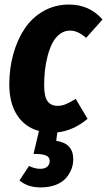

<svg xmlns="http://www.w3.org/2000/svg" viewBox="-20 -568 472 847"><path d="M366.2 -43.9Q305.2 7.8 232.9 16.1L228 53.2Q303.2 64 303.2 134.8Q303.2 156.2 295.7 176.8Q288.1 197.3 272.2 216.3Q256.3 235.4 227.1 247.1Q197.8 258.8 159.2 258.8Q102.1 258.8 65.9 228L107.9 164.1Q134.3 176.8 157.2 176.8Q176.3 176.8 187.7 168Q199.2 159.2 199.2 142.1Q199.2 125 182.9 117.9Q166.5 110.8 127.9 110.8L151.9 9.8Q89.8 -6.8 55.4 -60.1Q21 -113.3 21 -195.8Q21 -266.1 38.6 -329.3Q56.2 -392.6 88.6 -441.4Q121.1 -490.2 171.6 -519Q222.2 -547.9 284.2 -547.9Q375 -547.9 432.1 -481.9L359.9 -400.9Q323.2 -433.1 289.1 -433.1Q264.2 -433.1 244.1 -418Q224.1 -402.8 211.4 -378.4Q198.7 -354 190.2 -321.5Q181.6 -289.1 178.2 -256.8Q174.8 -224.6 174.8 -191.9Q174.8 -141.6 189.9 -121.3Q205.1 -101.1 233.9 -101.1Q252.4 -101.1 270.3 -108.4Q288.1 -115.7 314 -131.8Z"/></svg>

Font: Fira Sans Compressed
Style: Bold Italic
Weight: 700
Width: 3
Italic angle: -8°
Designer: Carrois Corporate & Edenspiekermann AG
Foundry: Carrois Corporate GbR & Edenspiekermann AG
Version: Version 4.203;PS 004.203;hotconv 1.0.88;makeotf.lib2.5.64775